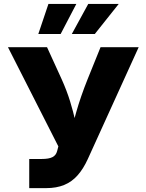

<svg xmlns="http://www.w3.org/2000/svg" viewBox="-20 -971 756 991"><path d="M130.9 0V-150.4H194.3Q232.9 -150.4 251.2 -160.2Q269.5 -169.9 274.9 -191.4L281.2 -215.3L21 -727.5H222.7L298.3 -562Q324.7 -503.4 341.6 -448.5Q358.4 -393.6 368.9 -345.9Q379.4 -298.3 387.7 -260.3H336.9Q351.6 -314.9 373.8 -393.3Q396 -471.7 432.1 -562L499 -727.5H695.8L433.1 -149.9Q410.2 -99.6 380.6 -66.2Q351.1 -32.7 311.3 -16.4Q271.5 0 218.3 0ZM293 -795.4H177.7L230 -950.7H374ZM469.2 -795.4H350.6L435.5 -950.7H592.8Z"/></svg>

Font: Inter 16pt ExtraBold
Style: Regular
Weight: 800
Version: Version 4.001;git-66647c0bb